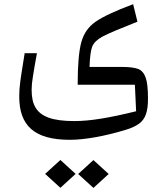

<svg xmlns="http://www.w3.org/2000/svg" viewBox="-20 -458 798 916"><path d="M623.5 -53.7 629.4 72.8C500.5 104.5 410.2 119.6 334.5 119.6C282.7 119.6 242.2 114.3 212.4 103.5C153.3 82 130.9 40.5 130.9 -29.8C130.9 -46.9 132.8 -68.4 137.2 -94.2C141.1 -120.1 147.5 -156.7 156.2 -204.1H97.7L92.8 -173.3C85.4 -128.9 80.1 -94.2 76.7 -68.8C73.2 -43.5 71.8 -19.5 71.8 2.9C71.8 141.1 143.6 209 313 209C384.8 209 480.5 191.4 575.7 162.6C604.5 154.3 627 144 642.6 132.8C673.8 109.9 686 75.7 686 12.7C686 -32.7 682.6 -65.9 675.3 -86.9C668 -107.9 656.2 -122.1 639.6 -128.9C622.6 -135.3 596.7 -138.7 562 -138.7H407.2C408.7 -186 413.1 -218.8 420.4 -236.8C427.7 -254.4 444.3 -270.5 471.2 -284.7C498 -298.8 552.7 -321.8 635.7 -354.5L615.2 -438C529.8 -406.2 469.7 -377.9 435.5 -354C401.4 -330.1 378.9 -297.4 367.7 -255.9C356.4 -214.4 350.6 -147 350.6 -53.7ZM195.3 371.6 268.1 438 340.8 371.6 268.1 305.2ZM353 372.1 425.8 438.5 498.5 372.1 425.8 305.7Z"/></svg>

Font: SG Kara Light
Style: Regular
Weight: 400
Designer: Damoon Khanjanzadeh
Version: Version 1.000